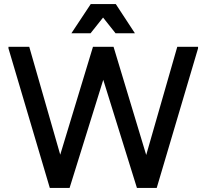

<svg xmlns="http://www.w3.org/2000/svg" viewBox="-20 -932 1024 952"><path d="M659 0 441 -700H543L748 -21L757 0ZM659 0 664 -21 859 -700H962V-692L757 0ZM227 0 22 -692V-700H125L320 -21L325 0ZM227 0 235 -21 441 -700H543L325 0ZM334 -767 430 -912H554L649 -767H553L491 -845L429 -767Z"/></svg>

Font: Fustat SemiBold
Style: Regular
Weight: 600
Designer: Mohamed Gaber, Khaled Hosny, Laura Garcia Mut
Foundry: Kief Type Foundry, Alif Type Foundry, Hard Type Foundry
Version: Version 1.007